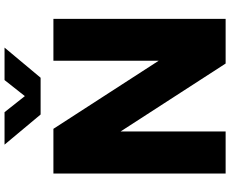

<svg xmlns="http://www.w3.org/2000/svg" viewBox="-102 -888 990 825"><g transform="rotate(-90 392.5 -475.0)"><path d="M60 0V-740H252L575 -240.5H544.5V-740H724.5V0H532.5L209.5 -499.5H240.5V0ZM313.5 -795 184 -950H323.5L406.5 -845H378.5L461.5 -950H601L471.5 -795Z"/></g></svg>

Font: Encode Sans SC Condensed Thin ExtraBold
Style: Regular
Weight: 800
Version: Version 3.002